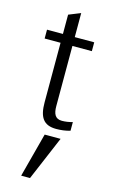

<svg xmlns="http://www.w3.org/2000/svg" viewBox="-141 -689 625 1049"><g transform="rotate(15 172.0 -164.5)"><path d="M114 -450V-113C114 -31 139 11 212 11C237 11 266 8 291 0V-49C271 -43 250 -40 231 -40C193 -40 181 -66 181 -110V-450H291V-500H181V-636L114 -609V-500H24V-450ZM250 57H160L94 307H144Z"/></g></svg>

Font: Perun Light
Style: Regular
Weight: 300
Foundry: Copyright (c) Stefan Peev, Context Ltd, 2016
Version: Version 1.089